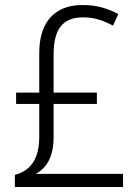

<svg xmlns="http://www.w3.org/2000/svg" viewBox="-20 -743 551 763"><path d="M308 -723Q352 -723 386.5 -713Q421 -703 450 -687L429 -641Q400 -657 371.5 -665.5Q343 -674 309 -674Q250 -674 221.5 -638.5Q193 -603 193 -526V-375H365V-330H193V-199Q193 -159 184 -130Q175 -101 159 -82Q143 -63 122 -52H469V0H39V-48Q70 -56 91.5 -74.5Q113 -93 124.5 -124Q136 -155 136 -199V-330H44V-375H136V-531Q136 -593 155.5 -635.5Q175 -678 213.5 -700.5Q252 -723 308 -723Z"/></svg>

Font: Noto Sans Hebrew SemiCondensed Light
Style: Regular
Weight: 300
Width: 4
Designer: Monotype Design Team
Foundry: Monotype Imaging Inc.
Version: Version 2.003